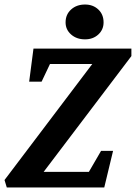

<svg xmlns="http://www.w3.org/2000/svg" viewBox="-40 -829 601 849"><path d="M-10 0 -20 -33 368 -546H181L144 -468H89L108 -614H541V-581L153 -69H353L407 -162H460L421 0ZM336 -655Q298.7 -655 274.4 -676.5Q250 -698 250 -730Q250 -765 274.4 -787Q298.7 -809 336 -809Q371.5 -809 394.8 -787Q418 -765 418 -730Q418 -698 394.8 -676.5Q371.5 -655 336 -655Z"/></svg>

Font: Manuale
Style: Italic
Weight: 400
Italic angle: -11°
Designer: Eduardo Tunni / Pablo Cosgaya
Foundry: Eduardo Tunni / Pablo Cosgaya
Version: Version 1.002